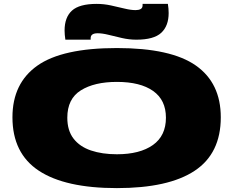

<svg xmlns="http://www.w3.org/2000/svg" viewBox="-20 -957 1199 987"><path d="M581 10Q315 10 179.5 -79.5Q44 -169 44 -354Q44 -529 172 -619.5Q300 -710 581 -710Q859 -710 987 -620Q1115 -530 1115 -354Q1115 -168 980.5 -79Q846 10 581 10ZM581 -164Q699 -164 766 -211.5Q833 -259 833 -352Q833 -443 767 -489.5Q701 -536 581 -536Q465 -536 395.5 -492.5Q326 -449 326 -352Q326 -286 358 -244.5Q390 -203 447.5 -183.5Q505 -164 581 -164ZM316 -753Q314 -766 313 -778Q312 -790 312 -800Q312 -868 350 -902.5Q388 -937 477 -937Q514 -937 550.5 -929Q587 -921 620 -913Q653 -905 677 -905Q693 -905 703 -910.5Q713 -916 713 -930Q713 -935 713 -937H843Q845 -925 846 -913Q847 -901 847 -890Q847 -824 809 -788.5Q771 -753 681 -753Q644 -753 607 -761.5Q570 -770 538 -778Q506 -786 482 -786Q446 -786 446 -761Q446 -759 446 -757.5Q446 -756 446 -753Z"/></svg>

Font: Georama Extra Expanded ExtraBold
Style: Regular
Weight: 800
Width: 8
Designer: Jean-Baptiste Levee
Foundry: Production Type
Version: Version 1.000